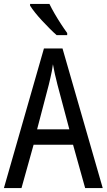

<svg xmlns="http://www.w3.org/2000/svg" viewBox="-20 -963 547 983"><path d="M416 0 354 -222H152L90 0H0L205 -715H300L506 0ZM274 -530Q271 -545 266 -563.5Q261 -582 257.5 -601Q254 -620 251 -634Q249 -617 245.5 -599Q242 -581 238 -564Q234 -547 230 -530L170 -301H335ZM233 -943Q244 -920 260 -892.5Q276 -865 293 -839Q310 -813 324 -794V-783H270Q255 -796 235.5 -815.5Q216 -835 196 -856.5Q176 -878 160 -898Q144 -918 134 -934V-943Z"/></svg>

Font: Noto Sans Thai Condensed
Style: Regular
Weight: 400
Width: 3
Designer: Monotype Design Team
Foundry: Monotype Imaging Inc.
Version: Version 2.002